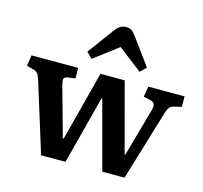

<svg xmlns="http://www.w3.org/2000/svg" viewBox="-112 -918 1105 1043"><g transform="rotate(15 440.5 -396.5)"><path d="M206 0 85 -389Q80 -406 74.5 -416.5Q69 -427 61.5 -432.5Q54 -438 40 -441L6 -450L15 -511H278V-452L235 -446Q218 -443 215 -433.5Q212 -424 219 -396L296 -120H301L403 -511H539L643 -122H647L722 -389Q730 -417 724.5 -428Q719 -439 699 -444L662 -452L672 -511H876V-452L841 -444Q822 -441 811 -429.5Q800 -418 791 -384L675 0H550L447 -384H443L343 0ZM335 -577 303 -609 415 -761Q429 -779 442.5 -786Q456 -793 472 -793Q485 -793 494.5 -789.5Q504 -786 512.5 -777.5Q521 -769 532 -754L638 -609L605 -577L471 -680Z"/></g></svg>

Font: Literata 18pt SemiBold
Style: Regular
Weight: 600
Designer: Latin by Veronika Burian and Jose Scaglione. Greek by Irene Vlachou. Cyrillic by Vera Evstafieva.
Foundry: TypeTogether
Version: Version 3.103;gftools[0.9.29]